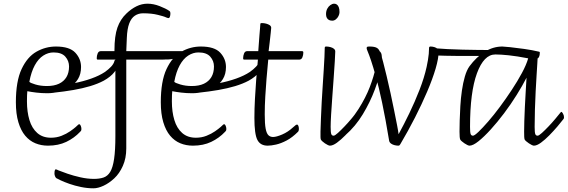

<svg xmlns="http://www.w3.org/2000/svg" viewBox="-20 -776 3075 1040"><path d="M240 13Q203 13 171.5 0Q140 -13 116.5 -41Q93 -69 79.5 -114Q66 -159 66 -222Q66 -336 97 -402Q128 -468 177.5 -496Q227 -524 283 -524Q357 -524 388 -490.5Q419 -457 419 -413Q419 -375 402.5 -348Q386 -321 358.5 -304Q331 -287 299 -279Q267 -271 236 -271Q205 -271 176.5 -274.5Q148 -278 128 -282Q127 -277 126.5 -259Q126 -241 126 -227Q126 -170 139.5 -125.5Q153 -81 182 -55.5Q211 -30 256 -30Q287 -30 313.5 -40.5Q340 -51 360 -65Q380 -79 390 -88Q400 -97 403 -100Q406 -103 409 -103Q414 -103 417.5 -94.5Q421 -86 421 -77Q421 -73 420 -70Q419 -67 414 -62Q382 -28 339 -7.5Q296 13 240 13ZM139 -333Q143 -327 171.5 -318.5Q200 -310 234 -310Q273 -310 299.5 -322.5Q326 -335 340 -358.5Q354 -382 354 -416Q354 -446 334 -469Q314 -492 270 -492Q241 -492 214.5 -475Q188 -458 168.5 -422.5Q149 -387 139 -333Z M272 -274Q266 -274 264 -283Q262 -292 264.5 -302Q267 -312 272 -312Q328 -315 379.5 -325Q431 -335 474.5 -350.5Q518 -366 548 -386Q568 -400 582 -415Q596 -430 600 -446Q603 -456 609 -448.5Q615 -441 615.5 -424Q616 -407 600 -386Q590 -373 575 -361Q560 -349 542 -339Q510 -322 468.5 -309.5Q427 -297 377.5 -288.5Q328 -280 272 -274Z M486 244Q453 244 419 237Q385 230 356.5 220Q328 210 309 201Q290 192 285 189Q281 186 278 178.5Q275 171 275 164Q275 150 277.5 145.5Q280 141 282 141Q284 141 288.5 143Q293 145 297 147Q314 154 346 165Q378 176 416 184.5Q454 193 489 193Q519 193 541 185.5Q563 178 577 155Q591 132 598 85Q605 38 605 -40V-453H511Q507 -453 505.5 -454.5Q504 -456 504 -461Q504 -474 509 -486.5Q514 -499 526 -499H600V-504Q600 -581 616 -626.5Q632 -672 665 -703Q691 -728 719.5 -742Q748 -756 779 -756Q811 -756 844.5 -743Q878 -730 897 -717Q901 -714 902 -711Q903 -708 903 -703Q903 -694 900.5 -686Q898 -678 893 -678Q889 -678 881.5 -681Q874 -684 872 -685Q868 -687 835 -695.5Q802 -704 755 -704Q730 -704 710.5 -691Q691 -678 680 -649Q669 -620 667 -571L664 -499H878Q882 -499 884 -497.5Q886 -496 886 -491Q886 -478 880.5 -465.5Q875 -453 863 -453H664V28Q664 81 645.5 122.5Q627 164 599 190Q571 216 541 230Q511 244 486 244Z M725 -453Q722 -453 720.5 -453.5Q719 -454 718 -455.5Q717 -457 717 -459Q717 -473 722.5 -486Q728 -499 739 -499H972Q961 -494 952 -487.5Q943 -481 935.5 -474Q928 -467 921 -458Q910 -455 892.5 -454Q875 -453 830 -453Z M1025 13Q988 13 956.5 0Q925 -13 901.5 -41Q878 -69 864.5 -114Q851 -159 851 -222Q851 -336 882 -402Q913 -468 962.5 -496Q1012 -524 1068 -524Q1142 -524 1173 -490.5Q1204 -457 1204 -413Q1204 -375 1187.5 -348Q1171 -321 1143.5 -304Q1116 -287 1084 -279Q1052 -271 1021 -271Q990 -271 961.5 -274.5Q933 -278 913 -282Q912 -277 911.5 -259Q911 -241 911 -227Q911 -170 924.5 -125.5Q938 -81 967 -55.5Q996 -30 1041 -30Q1072 -30 1098.5 -40.5Q1125 -51 1145 -65Q1165 -79 1175 -88Q1185 -97 1188 -100Q1191 -103 1194 -103Q1199 -103 1202.5 -94.5Q1206 -86 1206 -77Q1206 -73 1205 -70Q1204 -67 1199 -62Q1167 -28 1124 -7.5Q1081 13 1025 13ZM924 -333Q928 -327 956.5 -318.5Q985 -310 1019 -310Q1058 -310 1084.5 -322.5Q1111 -335 1125 -358.5Q1139 -382 1139 -416Q1139 -446 1119 -469Q1099 -492 1055 -492Q1026 -492 999.5 -475Q973 -458 953.5 -422.5Q934 -387 924 -333Z M1057 -274Q1051 -274 1049 -283Q1047 -292 1049.5 -302Q1052 -312 1057 -312Q1113 -315 1164.5 -325Q1216 -335 1259.5 -350.5Q1303 -366 1333 -386Q1353 -400 1367 -415Q1381 -430 1385 -446Q1388 -456 1394 -448.5Q1400 -441 1400.5 -424Q1401 -407 1385 -386Q1375 -373 1360 -361Q1345 -349 1327 -339Q1295 -322 1253.5 -309.5Q1212 -297 1162.5 -288.5Q1113 -280 1057 -274Z M1430 13Q1390 13 1374 -18.5Q1358 -50 1358 -137Q1358 -187 1361 -241Q1364 -295 1367.5 -341.5Q1371 -388 1374 -418.5Q1377 -449 1377 -453H1304Q1300 -453 1298.5 -454.5Q1297 -456 1297 -461Q1297 -474 1302 -486.5Q1307 -499 1319 -499H1379Q1380 -511 1381.5 -533.5Q1383 -556 1385 -580.5Q1387 -605 1388.5 -623Q1390 -641 1390 -644Q1390 -648 1391.5 -649.5Q1393 -651 1399 -651Q1410 -651 1421.5 -648Q1433 -645 1441 -639.5Q1449 -634 1449 -625Q1449 -621 1446.5 -598.5Q1444 -576 1441 -548.5Q1438 -521 1435 -499H1615Q1619 -499 1621 -497.5Q1623 -496 1623 -491Q1623 -478 1618 -465.5Q1613 -453 1600 -453H1433Q1433 -449 1430 -420Q1427 -391 1423.5 -347.5Q1420 -304 1417 -254Q1414 -204 1414 -156Q1414 -105 1419 -79Q1424 -53 1434 -43.5Q1444 -34 1459 -34Q1477 -34 1508.5 -47.5Q1540 -61 1567 -86Q1579 -97 1582.5 -99Q1586 -101 1589 -101Q1594 -101 1596.5 -93.5Q1599 -86 1599 -77Q1599 -67 1594 -62Q1563 -31 1532.5 -15Q1502 1 1475.5 7Q1449 13 1430 13Z M1767 13Q1763 13 1755.5 9.5Q1748 6 1740 0.5Q1732 -5 1726 -10.5Q1720 -16 1718 -20Q1716 -25 1716 -35.5Q1716 -46 1716 -63Q1717 -95 1718.5 -136Q1720 -177 1722.5 -222Q1725 -267 1728 -311.5Q1731 -356 1733.5 -396.5Q1736 -437 1737.5 -468Q1739 -499 1739 -516Q1739 -520 1740.5 -522Q1742 -524 1747 -524Q1758 -524 1769.5 -521Q1781 -518 1788.5 -512Q1796 -506 1796 -497Q1796 -483 1793.5 -444.5Q1791 -406 1787.5 -355Q1784 -304 1780 -251.5Q1776 -199 1773.5 -155.5Q1771 -112 1771 -89Q1771 -58 1774.5 -49.5Q1778 -41 1787 -41Q1794 -41 1810.5 -56Q1827 -71 1847 -92Q1867 -113 1884 -133.5Q1901 -154 1909 -164Q1911 -166 1912.5 -168Q1914 -170 1916 -170Q1919 -170 1924.5 -160.5Q1930 -151 1930 -141Q1930 -138 1929.5 -135.5Q1929 -133 1927 -131Q1915 -115 1894.5 -91Q1874 -67 1850.5 -43Q1827 -19 1805 -3Q1783 13 1767 13ZM1780 -664Q1770 -664 1762.5 -667.5Q1755 -671 1750.5 -679Q1746 -687 1746 -699Q1746 -716 1752.5 -728.5Q1759 -741 1769.5 -748.5Q1780 -756 1790 -756Q1798 -756 1804.5 -751.5Q1811 -747 1815 -737Q1819 -727 1819 -710Q1819 -700 1813.5 -689Q1808 -678 1799 -671Q1790 -664 1780 -664Z M1850 -43Q1847 -40 1841 -42Q1835 -44 1829 -48Q1823 -52 1820.5 -56.5Q1818 -61 1821 -64Q1883 -124 1922 -185.5Q1961 -247 1983 -304.5Q2005 -362 2015 -410.5Q2025 -459 2029 -493Q2031 -498 2035 -498Q2039 -498 2043.5 -490Q2048 -482 2049 -462.5Q2050 -443 2044 -410Q2035 -357 2010 -290Q1985 -223 1945.5 -157.5Q1906 -92 1850 -43Z M2137 13Q2129 13 2118 10.5Q2107 8 2098.5 2Q2090 -4 2088 -13Q2068 -134 2050 -219Q2032 -304 2016.5 -359.5Q2001 -415 1990 -447.5Q1979 -480 1972.5 -495Q1966 -510 1966 -515Q1966 -520 1968.5 -522Q1971 -524 1981 -524Q1996 -524 2006 -522Q2016 -520 2022.5 -516Q2029 -512 2033.5 -504.5Q2038 -497 2042 -485Q2047 -472 2055.5 -439.5Q2064 -407 2074.5 -363Q2085 -319 2095.5 -271Q2106 -223 2115 -177.5Q2124 -132 2131 -97Q2134 -82 2136 -69.5Q2138 -57 2139 -49Q2167 -100 2197 -162Q2227 -224 2252.5 -289.5Q2278 -355 2291 -414Q2295 -433 2298 -450.5Q2301 -468 2302.5 -484.5Q2304 -501 2304 -516Q2304 -520 2306 -522Q2308 -524 2312 -524Q2323 -524 2334 -520.5Q2345 -517 2350 -511Q2352 -508 2354 -505Q2356 -502 2356 -497Q2356 -460 2339.5 -404Q2323 -348 2294 -280Q2265 -212 2228 -139.5Q2191 -67 2149 4Q2147 8 2144.5 10.5Q2142 13 2137 13Z M2327 -476Q2321 -477 2319.5 -486.5Q2318 -496 2320.5 -506Q2323 -516 2329 -515Q2365 -512 2404.5 -510Q2444 -508 2486 -507Q2528 -506 2571.5 -505.5Q2615 -505 2659 -505Q2669 -505 2663 -500Q2657 -495 2642.5 -489Q2628 -483 2612 -478Q2596 -473 2586 -473Q2583 -473 2565.5 -473Q2548 -473 2521 -473Q2494 -473 2461 -473Q2428 -473 2393.5 -474Q2359 -475 2327 -476Z M2523 13Q2519 13 2511.5 9.5Q2504 6 2496 0.5Q2488 -5 2481.5 -10.5Q2475 -16 2473 -20Q2469 -28 2469 -63Q2469 -86 2470 -122.5Q2471 -159 2473.5 -201.5Q2476 -244 2482 -285.5Q2488 -327 2498 -361.5Q2508 -396 2523 -417Q2560 -467 2605.5 -495.5Q2651 -524 2701 -524Q2710 -524 2743 -520.5Q2776 -517 2819 -511Q2862 -505 2900 -496Q2901 -496 2902.5 -495Q2904 -494 2904 -490Q2904 -477 2900 -468.5Q2896 -460 2892 -460Q2892 -457 2890.5 -432.5Q2889 -408 2886.5 -368.5Q2884 -329 2881.5 -281Q2879 -233 2877.5 -183Q2876 -133 2876 -89Q2876 -58 2879.5 -49.5Q2883 -41 2892 -41Q2899 -41 2915.5 -56Q2932 -71 2952 -92Q2972 -113 2989 -133.5Q3006 -154 3014 -164Q3016 -166 3017.5 -168Q3019 -170 3021 -170Q3024 -170 3029.5 -160.5Q3035 -151 3035 -141Q3035 -138 3034.5 -135.5Q3034 -133 3032 -131Q3020 -115 2999.5 -91Q2979 -67 2955.5 -43Q2932 -19 2910 -3Q2888 13 2872 13Q2868 13 2860.5 9.5Q2853 6 2845 0.5Q2837 -5 2830.5 -10.5Q2824 -16 2822 -20Q2820 -25 2819.5 -35.5Q2819 -46 2819 -63Q2819 -85 2820 -120Q2821 -155 2823 -196Q2825 -237 2827.5 -278.5Q2830 -320 2832 -355Q2810 -312 2778.5 -261.5Q2747 -211 2710.5 -162.5Q2674 -114 2638 -74.5Q2602 -35 2572 -11Q2542 13 2523 13ZM2542 -41Q2550 -41 2572 -62Q2594 -83 2624.5 -118Q2655 -153 2688 -197.5Q2721 -242 2752 -289Q2783 -336 2807 -380.5Q2831 -425 2841 -460Q2779 -472 2735.5 -476.5Q2692 -481 2663 -481Q2601 -481 2563.5 -379Q2526 -277 2526 -89Q2526 -58 2529.5 -49.5Q2533 -41 2542 -41Z"/></svg>

Font: Briem Hand Thin
Style: Regular
Weight: 100
Designer: Gunnlaugur SE Briem, Eben Sorkin
Foundry: Sorkin Type Co.
Version: Version 1.003